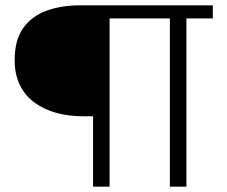

<svg xmlns="http://www.w3.org/2000/svg" viewBox="-20 -700 853 720"><path d="M391 0V-631H617V0H679V-631H778V-680H280Q209 -680 153.5 -659.5Q98 -639 66.5 -594Q35 -549 35 -475Q35 -420 55 -380Q75 -340 110.5 -314.5Q146 -289 192 -276.5Q238 -264 291 -264H329V0Z"/></svg>

Font: Catamaran Thin Light
Style: Regular
Weight: 300
Version: Version 2.000